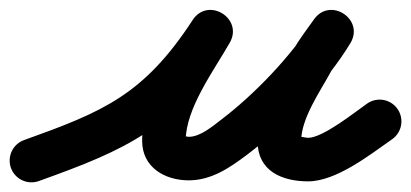

<svg xmlns="http://www.w3.org/2000/svg" viewBox="-58 -328 850 397"><path d="M22.2 46.4C22.2 46.4 22.2 46.4 22.2 46.4C205.4 -19.3 301.1 -61.4 415.7 -237.5C431.6 -261.8 419.6 -286.2 400 -298.1C380.4 -310.1 353.3 -309.6 338.9 -284.3C296.8 -210.3 235.9 -123.9 235.9 -36.7C235.9 18.1 283 44.9 332.2 44.9C379.7 44.9 417.9 18.3 454.2 -9.1C530 -66.5 617.6 -157.6 666.5 -238.8C681.4 -263.5 671 -287.6 652.6 -299.6C634.3 -311.6 608 -311.6 591.3 -288C576.5 -267.2 560.6 -246.5 547.9 -224.3C547.9 -224.3 547.8 -224.1 547.7 -223.9C547.5 -223.6 547.4 -223.4 547.4 -223.4C516.5 -166.1 474.6 -102.2 474.6 -35.4C474.6 25.9 525.7 47 579 47C637.3 47 706.8 -7.9 752.8 -40.1C773.2 -54.4 778.1 -82.4 763.9 -102.8C749.6 -123.2 721.6 -128.1 701.2 -113.9C701.2 -113.9 701.2 -113.9 701.2 -113.9C675.8 -96.1 609.7 -43 579 -43C573.1 -43 553.9 -48.6 559.4 -43.4C561.5 -41.4 564.6 -34 564.6 -35.4C564.6 -83.5 603.8 -138.4 626.6 -180.6C626.6 -180.6 626.5 -180.4 626.3 -180.1C626.2 -179.9 626.1 -179.7 626.1 -179.7C637.3 -199.3 651.6 -217.5 664.7 -236C681.4 -259.5 670.1 -284.2 650.8 -296.8C631.5 -309.4 604.4 -310 589.5 -285.2C546.4 -213.8 466.5 -131.4 399.8 -80.9C381.7 -67.1 356.4 -45.1 332.2 -45.1C327.7 -45.1 317.8 -49.3 321.7 -45.2C323.9 -43 325.4 -40.1 325.9 -37C325.9 -36.9 325.9 -36.8 325.9 -36.7C325.9 -103.9 383.9 -181.5 417.1 -239.7C431.5 -265 420.2 -288.9 401.4 -300.4C382.6 -311.9 356.2 -310.9 340.3 -286.5C238.8 -130.6 153 -96.2 -8.2 -38.4C-31.6 -30 -43.7 -4.2 -35.4 19.2C-27 42.6 -1.2 54.7 22.2 46.4Z"/></svg>

Font: FRB American Cursive Guidelines Black
Style: Bold Italic
Weight: 900
Italic angle: -25°
Version: Version 2.0;Modular Font Editor K font №1